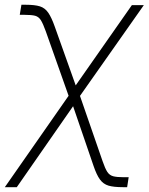

<svg xmlns="http://www.w3.org/2000/svg" viewBox="-36 -567 613 791"><path d="M-16.1 204.1 246.6 -172.4 152.8 -437.5Q141.6 -468.8 132.6 -483.4Q123.5 -498 108.9 -502Q94.2 -505.9 65.9 -505.9H45.4L52.2 -547.4H70.3Q107.4 -547.4 128.4 -540.8Q149.4 -534.2 162.8 -514.6Q176.3 -495.1 189.9 -456.5L275.9 -215.3L507.3 -545.9H556.6L293.5 -171.9L386.7 97.2Q397 127.4 406.2 141.4Q415.5 155.3 430.7 159.2Q445.8 163.1 473.6 163.1H494.1L487.8 204.1H469.7Q432.6 204.1 411.1 197.8Q389.6 191.4 375.7 172.4Q361.8 153.3 349.1 115.7L265.1 -129.4L33.2 204.1Z"/></svg>

Font: Inter Extra Light
Style: Italic
Weight: 200
Italic angle: -9.39999°
Designer: Rasmus Andersson
Foundry: rsms
Version: Version 4.000;git-3c8e0fc